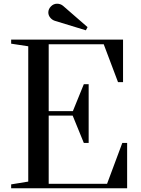

<svg xmlns="http://www.w3.org/2000/svg" viewBox="-20 -1013 761 1033"><path d="M40 0V-21L132 -36V-764L40 -778V-800H642V-571H615L538 -775H242V-415H372L431 -560H457V-244H431L371 -391H242V-24H556L638 -244H664V0ZM275 -901Q260 -906 250 -918.5Q240 -931 240 -946Q240 -964 254 -978.5Q268 -993 287 -993Q306 -993 320 -981L451 -867L442 -850Z"/></svg>

Font: Prata
Style: Regular
Weight: 400
Designer: Ivan Petrov
Foundry: Cyreal
Version: Version 2.000